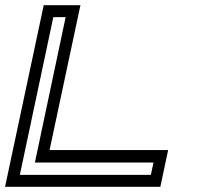

<svg xmlns="http://www.w3.org/2000/svg" viewBox="-24 -720 758 740"><path d="M-4.5 0 144.5 -700H286L167 -141.5H624L594 0ZM52.5 -46H557.5L567.5 -93.5H110.5L229 -654H181.5Z"/></svg>

Font: Tourney Expanded Medium
Style: Italic
Weight: 500
Width: 7
Italic angle: -12°
Designer: Tyler Finck
Foundry: Etcetera Type Co
Version: Version 1.010; ttfautohint (v1.8.3)